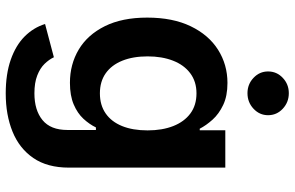

<svg xmlns="http://www.w3.org/2000/svg" viewBox="-196 -602 1013 660"><g transform="rotate(90 310.0 -271.5)"><path d="M300.8 214.8Q233.9 214.8 184.6 197.5Q135.3 180.2 104.7 149.7Q74.2 119.1 62 79.6L176.3 49.3Q184.1 65.9 199 81.3Q213.9 96.7 238.8 106.4Q263.7 116.2 300.3 116.2Q358.4 116.2 392.3 88.4Q426.3 60.5 426.3 2.9V-95.2H417.5Q406.7 -72.8 387.7 -52.2Q368.7 -31.7 338.4 -18.8Q308.1 -5.9 264.2 -5.9Q200.7 -5.9 149.9 -36.1Q99.1 -66.4 69.6 -125.7Q40 -185.1 40 -271.5Q40 -359.4 69.8 -421.1Q99.6 -482.9 150.6 -515.1Q201.7 -547.4 264.6 -547.4Q309.6 -547.4 340.3 -532.7Q371.1 -518.1 390.9 -496.1Q410.6 -474.1 421.9 -452.1H427.2V-540H555.7V-2.4Q555.7 71.8 522.7 119.9Q489.7 168 432.1 191.4Q374.5 214.8 300.8 214.8ZM300.3 -108.9Q340.8 -108.9 369.4 -128.7Q397.9 -148.4 412.8 -185.1Q427.7 -221.7 427.7 -272.9Q427.7 -323.2 412.8 -361.1Q397.9 -398.9 369.6 -419.9Q341.3 -440.9 300.3 -440.9Q259.8 -440.9 231.2 -419.4Q202.6 -397.9 188 -360.1Q173.3 -322.3 173.3 -272.9Q173.3 -222.7 188.2 -185.8Q203.1 -148.9 231.4 -128.9Q259.8 -108.9 300.3 -108.9ZM299.8 -616.2Q269 -616.2 247.1 -637Q225.1 -657.7 225.1 -687Q225.1 -716.8 247.1 -737.5Q269 -758.3 299.8 -758.3Q331.1 -758.3 353.3 -737.5Q375.5 -716.8 375.5 -687Q375.5 -657.7 353.3 -637Q331.1 -616.2 299.8 -616.2Z"/></g></svg>

Font: V-Inter
Style: SemiBold-600
Weight: 600
Designer: Rasmus Andersson
Foundry: rsms
Version: Version 4.000;git-4146feb